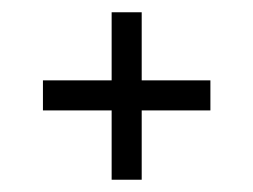

<svg xmlns="http://www.w3.org/2000/svg" viewBox="-20 -379 413 313"><path d="M162 -86V-359H211V-86ZM50 -199V-248H323V-199Z"/></svg>

Font: Darker Grotesque Light Medium
Style: Regular
Weight: 500
Version: Version 1.000;gftools[0.9.28]